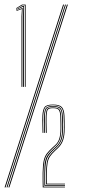

<svg xmlns="http://www.w3.org/2000/svg" viewBox="-30 -820 472 840"><path d="M78.8 -440V-796.8H67.8L40.5 -781.2L40.2 -784L66.5 -800H82.2V-440ZM64 -440V-748.5L65.8 -780.2H64.8L41.8 -771.8L41.5 -774.2L67.8 -785H69L67.8 -753V-440ZM71.2 -440V-757.5L72 -790.5H70.8L41.2 -776.5L40.8 -779L69.5 -793.8H75.2L75 -762V-440ZM-1.5 0 254.5 -800H258.5L2.5 0ZM-10 0 246 -800H250.2L-5.8 0ZM6.8 0 262.8 -800H267L11 0ZM171.5 -13.2Q171.2 -25.8 171.1 -35.2Q171 -44.8 171.2 -64Q172 -92.8 174.9 -109.2Q177.8 -125.8 185.6 -137.5Q193.5 -149.2 209 -163.5L219.8 -173.5Q233.5 -186.2 240.4 -202.1Q247.2 -218 248.8 -241Q249.8 -255.8 249.4 -277.6Q249 -299.5 248.2 -315Q247 -339.8 237.4 -349.6Q227.8 -359.5 201.8 -359.5Q174.2 -359.5 167.4 -348.8Q160.5 -338 159.2 -313.2Q158.5 -293.5 159 -276.2Q159.5 -259 159.8 -238.8H156.2Q156 -256.5 155.4 -275.9Q154.8 -295.2 155.5 -313.5Q156.8 -339.8 164.8 -351.1Q172.8 -362.5 201.8 -362.5Q230.5 -362.5 240.6 -351.5Q250.8 -340.5 252 -313.8Q252.5 -303.5 252.8 -289.8Q253 -276 253 -263.1Q253 -250.2 252.5 -242Q250.8 -217 243.8 -200.6Q236.8 -184.2 222 -170.5L211.2 -160.5Q196.8 -147 189 -135.5Q181.2 -124 178.4 -107.9Q175.5 -91.8 174.8 -64Q174.5 -53.2 174.6 -37.8Q174.8 -22.2 175 -16.5H206H254.2V-13.2H201.8ZM157 0Q156.8 -17 156.5 -29.8Q156.2 -42.5 156.5 -64.2Q157.2 -98.2 161.2 -117Q165.2 -135.8 174.6 -148.1Q184 -160.5 200 -175L211 -185Q221.8 -194.5 227.2 -207.9Q232.8 -221.2 234.2 -242.8Q235 -254.5 234.6 -277.6Q234.2 -300.8 233.8 -313Q232.8 -330.8 227.2 -338.8Q221.8 -346.8 201.8 -346.8Q182.2 -346.8 178.4 -338.8Q174.5 -330.8 173.8 -312.8Q173.2 -299.5 173.5 -285Q173.8 -270.5 174.5 -238.8H170.8Q170.2 -264.2 169.9 -279.9Q169.5 -295.5 170.2 -313Q171.2 -333 175.6 -341.5Q180 -350 201.8 -350Q223.2 -350 229.9 -341.4Q236.5 -332.8 237.5 -312.8Q238.2 -299 238.4 -276.4Q238.5 -253.8 237.8 -242.2Q236.2 -220.5 230.6 -206.9Q225 -193.2 213.2 -182.2L202.2 -172Q186.5 -157.5 177.5 -145.5Q168.5 -133.5 164.6 -115.4Q160.8 -97.2 160.2 -64.2Q160 -43.2 160.1 -31.1Q160.2 -19 160.8 -3.2H254.2V0ZM164.2 -6.8Q163.8 -20.5 163.8 -33.5Q163.8 -46.5 163.8 -64.2Q163.8 -96.2 167.5 -114Q171.2 -131.8 180.1 -143.5Q189 -155.2 204.5 -169.2L215.5 -179.2Q228 -190.8 234 -205.5Q240 -220.2 241.5 -242.2Q242.2 -252.5 242.1 -274.5Q242 -296.5 241 -313.5Q240 -334.8 232.8 -343.9Q225.5 -353 201.8 -353Q178.2 -353 172.9 -343.6Q167.5 -334.2 166.5 -313.2Q165.8 -297 166.2 -278.8Q166.8 -260.5 167.2 -238.8H163.5Q163.2 -259 162.6 -278Q162 -297 162.8 -313Q163.8 -336 170.2 -346.1Q176.8 -356.2 201.8 -356.2Q227.8 -356.2 235.6 -346.1Q243.5 -336 244.8 -312.2Q245.2 -303 245.5 -288.9Q245.8 -274.8 245.8 -261.6Q245.8 -248.5 245.2 -242.2Q243.8 -218.2 237 -203Q230.2 -187.8 217.8 -176.2L206.8 -166.2Q190.8 -151.8 182.5 -139.4Q174.2 -127 171.2 -110Q168.2 -93 167.5 -64Q167.2 -48.5 167.4 -32.1Q167.5 -15.8 167.8 -10H197.2H254.2V-6.8H193Z"/></svg>

Font: Big Shoulders Inline Display Thin Thin
Style: Regular
Weight: 250
Version: Version 2.002